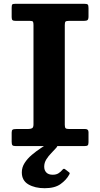

<svg xmlns="http://www.w3.org/2000/svg" viewBox="-20 -770 528 1012"><path d="M215.5 222Q164 222 129.5 201.8Q95 181.5 95 138.5Q95 112 109.8 89Q124.5 66 147.5 46.5Q170.5 27 195.2 10.8Q220 -5.5 240 -19Q248.5 -24.5 258.2 -22.2Q268 -20 271.5 -16.5Q280.5 -8.5 282 -3.8Q283.5 1 277.5 8Q266 21 250.8 36.5Q235.5 52 224.2 70Q213 88 213 108.5Q213 127.5 224.2 139.2Q235.5 151 258 151Q276.5 151 288.5 143.2Q300.5 135.5 308.5 125.5Q316 116 323 122L342.5 137Q347.5 140.5 347.5 143Q347.5 145.5 344.5 151Q329.5 178.5 299.2 200.2Q269 222 215.5 222ZM321.5 -638V-112Q321.5 -98 326 -94Q330.5 -90 344.5 -90H429Q446.5 -90 446.5 -73.5V-20.5Q446.5 -7.5 442 -3.8Q437.5 0 424 0H64Q50 0 45.8 -4.2Q41.5 -8.5 41.5 -22V-71Q41.5 -83 46.5 -86.5Q51.5 -90 66.5 -90H127.5Q141 -90 148.8 -94Q156.5 -98 156.5 -114.5V-638Q156.5 -651 153.8 -655.5Q151 -660 137.5 -660H63Q50.5 -660 46 -663.8Q41.5 -667.5 41.5 -679.5V-729.5Q41.5 -743 44.8 -746.5Q48 -750 61.5 -750H424Q438.5 -750 442.5 -746Q446.5 -742 446.5 -727.5V-684Q446.5 -668.5 441.2 -664.2Q436 -660 422.5 -660H343.5Q329 -660 325.2 -656Q321.5 -652 321.5 -638Z"/></svg>

Font: Besley*
Style: Bold
Weight: 700
Designer: Owen Earl
Foundry: indestructible type*
Version: Version 2.000; ttfautohint (v1.8.3)